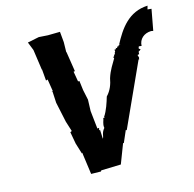

<svg xmlns="http://www.w3.org/2000/svg" viewBox="-107 -835 958 950"><g transform="rotate(-15 372.5 -360.5)"><path d="M344 -194 339 -193 342 -205 333 -204 323 -296 325 -354 314 -406 308 -454H301L292 -506L299 -507L283 -610L282 -608L283 -660L278 -714L216 -713L170 -716L111 -704L128 -661L143 -556L144 -558L149 -499L158 -502L168 -439L162 -442L166 -437L169 -380L191 -277L208 -223L210 -226L199 -221L210 -160L227 -105L232 -107L230 -104L245 5L295 6L298 1L399 -2L437 -101H441L467 -161L471 -158L619 -483L620 -478L623 -490L619 -504L628 -506V-514L631 -523L632 -520L641 -527L633 -533C635 -548 637 -543 650 -542C651 -577 678 -600 714 -601L725 -599L745 -707L725 -709L730 -727C632 -723 583 -651 543 -575C555 -582 551 -575 539 -573C539 -573 544 -581 538 -569C536 -576 534 -568 530 -564C520 -566 523 -559 525 -568C526 -556 513 -557 513 -560C518 -554 518 -550 513 -543C511 -549 515 -547 513 -543C515 -538 502 -530 506 -530C509 -527 501 -532 501 -519C497 -531 504 -519 503 -518C490 -495 470 -467 458 -428C453 -399 442 -369 419 -345C411 -318 398 -277 380 -251C381 -248 381 -242 375 -248C374 -235 363 -220 367 -198C348 -176 354 -160 346 -148Z"/></g></svg>

Font: Asimov Print
Style: DIt
Weight: 250
Width: 0
Designer: Google
Version: Version 2.000980: 2014